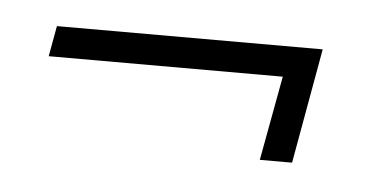

<svg xmlns="http://www.w3.org/2000/svg" viewBox="-26 -288 339 172"><g transform="rotate(5 144.0 -202.0)"><path d="M211.5 -150.5H240.5L259 -254H20L15 -226.5H225.5Z"/></g></svg>

Font: Anybody Condensed ExtraLight
Style: Italic
Weight: 250
Width: 3
Italic angle: -10°
Version: Version 1.113;gftools[0.9.25]